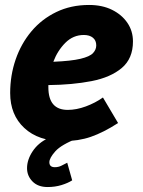

<svg xmlns="http://www.w3.org/2000/svg" viewBox="-20 -557 576 774"><path d="M21 -182Q21 -253 43 -317Q65 -381 106.5 -430.5Q148 -480 207 -508.5Q266 -537 339 -537Q392 -537 431.5 -517.5Q471 -498 493.5 -465Q516 -432 516 -390Q516 -321 471 -283Q426 -245 349 -230Q272 -215 175 -214Q175 -210 175 -205Q175 -114 253 -114Q288 -114 326 -128Q364 -142 395 -164L456 -61Q397 -23 346.5 -5.5Q296 12 234 12Q135 12 78 -41Q21 -94 21 -182ZM318 -416Q275 -416 243.5 -384.5Q212 -353 195 -308Q267 -311 304.5 -320Q342 -329 355 -343Q368 -357 368 -374Q368 -394 354.5 -405Q341 -416 318 -416ZM89 121Q89 87 111.5 53Q134 19 174 0H294Q227 26 203 53Q179 80 179 97Q179 117 201 117Q215 117 226.5 111.5Q238 106 251 99L271 170Q254 181 228 189Q202 197 172 197Q133 197 111 174.5Q89 152 89 121Z"/></svg>

Font: Radio Canada
Style: Bold Italic
Weight: 700
Italic angle: -12°
Designer: Charles Daoud, Etienne Aubert Bonn, Alexandre Saumier Demers, Jacques Le Bailly
Foundry: Radio-Canada
Version: Version 2.104; ttfautohint (v1.8.4.7-5d5b);gftools[0.9.28.de